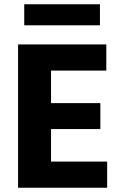

<svg xmlns="http://www.w3.org/2000/svg" viewBox="-20 -883 584 903"><path d="M450 -863V-764H94V-863ZM220 -123H484V0H65V-674H480V-551H220V-398H452V-276H220Z"/></svg>

Font: Hind Bold
Style: Regular
Weight: 700
Designer: Manushi Parikh, Satya Rajpurohit
Foundry: Indian Type Foundry
Version: Version 1.201;PS 1.0;hotconv 1.0.78;makeotf.lib2.5.61930; tt